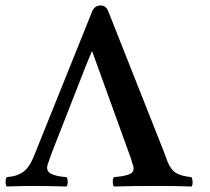

<svg xmlns="http://www.w3.org/2000/svg" viewBox="-60 -678 765 699"><path d="M64 -110.8 274.9 -634.8Q284.2 -658.2 306.2 -658.2Q327.1 -658.2 335 -634.8L536.1 -127Q549.3 -91.3 549.8 -89.8Q562.5 -58.6 582 -47.6Q601.6 -36.6 636.2 -33.2Q640.6 -28.8 641.1 -16.1Q641.6 -3.4 637.2 1Q570.8 -1 524.9 -1Q412.1 -1 355 1Q350.6 -3.4 350.6 -16.1Q350.6 -28.8 355 -33.2Q397.9 -36.6 414.8 -45.4Q431.6 -54.2 423.8 -78.1Q422.9 -80.6 420.4 -88.1Q418 -95.7 417 -100.1L275.9 -490.2H273.9L252 -437L127.9 -120.1Q125.5 -112.3 120.6 -99.1Q115.7 -85.9 113.8 -80.1Q106 -56.2 125 -45.9Q144 -35.6 182.1 -33.2Q186.5 -28.8 186.5 -16.1Q186.5 -3.4 182.1 1Q104 -1 57.1 -1Q24.4 -1 -35.2 1Q-39.6 -3.4 -39.6 -16.1Q-39.6 -28.8 -35.2 -33.2Q3.4 -36.1 25.6 -53Q47.9 -69.8 64 -110.8Z"/></svg>

Font: Common Serif SemiBold
Style: Regular
Weight: 600
Designer: Philipp H. Poll, Khaled Hosny
Foundry: Stefan Peev, Context Ltd.
Version: Version 1.026